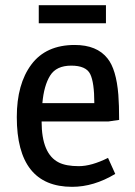

<svg xmlns="http://www.w3.org/2000/svg" viewBox="-20 -711 521 743"><path d="M269 -537Q355 -537 396 -485Q430 -443 438 -344Q441 -305 441 -247L400 -241H141Q141 -115 208 -82Q236 -68 285 -68Q334 -68 398 -100L426 -38Q343 12 259 12Q45 12 45 -258Q45 -386 101.5 -461.5Q158 -537 269 -537ZM144 -312H345Q345 -392 329 -424.5Q313 -457 255.5 -457Q198 -457 174 -418.5Q150 -380 144 -312ZM130 -691H390V-621H130Z"/></svg>

Font: Magra
Style: Regular
Weight: 400
Designer: Viviana Monsalve
Foundry: Viviana Monsalve
Version: Version 1.001